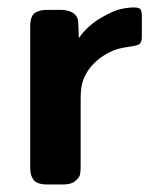

<svg xmlns="http://www.w3.org/2000/svg" viewBox="-20 -489 412 509"><path d="M60.1 -43V-418Q60.1 -446.8 72.5 -454.8Q85 -462.9 106 -462.9H139.2Q166 -462.9 179.2 -450.2Q186 -442.4 187 -434.1Q188 -425.8 189 -388.2Q212.9 -421.4 246.8 -441.2Q280.8 -460.9 300.3 -465.1Q319.8 -469.2 335 -469.2H335.9Q349.1 -469.2 352.5 -464.1Q356 -459 356 -446.8V-391.1Q356 -379.9 351.1 -373Q345.2 -368.2 324.7 -365.5Q304.2 -362.8 288.1 -357.9Q253.9 -345.7 229 -320.8Q204.1 -295.9 196.8 -263.2Q193.8 -250 193.8 -225.1V-49.8Q193.8 -28.8 190.9 -22.5Q188 -16.1 175.8 -5.9Q163.6 0 147.9 0H105Q78.1 0 69.1 -12Q60.1 -23.9 60.1 -43Z"/></svg>

Font: CMU Sans Serif
Style: Bold
Weight: 700
Version: Version 0.7.0